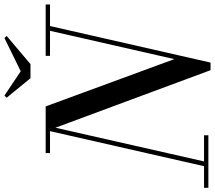

<svg xmlns="http://www.w3.org/2000/svg" viewBox="-108 -908 990 885"><g transform="rotate(-90 387.5 -465.0)"><path d="M502 -865 655 -940 665 -930 535 -820H470L380 -930L390 -940ZM-35 -20H64.5L226 -730H125V-750H340L558 -157L688.5 -730H573V-750H810V-730H710.5L542 10H507L241.8 -704.9L86.5 -20H207V0H-35Z"/></g></svg>

Font: Bodoni* 11
Style: Italic
Weight: 400
Italic angle: -13°
Version: Version 1.002